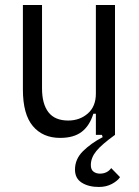

<svg xmlns="http://www.w3.org/2000/svg" viewBox="-20 -536 553 763"><path d="M457 168Q447 183 424.5 195Q402 207 373 207Q332 207 305 190Q278 173 278 138Q278 96 310 64.5Q342 33 388 9L385 0H361V-84H351Q336 -36 304.5 -12Q273 12 219 12Q150 12 110.5 -35Q71 -82 71 -180V-516H147V-185Q147 -123 172.5 -90Q198 -57 251 -57Q297 -57 329 -85Q361 -113 361 -164V-516H437V0Q384 38 362.5 64.5Q341 91 341 120Q341 138 351.5 146Q362 154 377 154Q406 154 422 132L457 168Z"/></svg>

Font: IBM Plex Sans Cond
Style: Regular
Weight: 400
Width: 3
Designer: Mike Abbink, Paul van der Laan, Pieter van Rosmalen
Foundry: Bold Monday
Version: Version 1.3